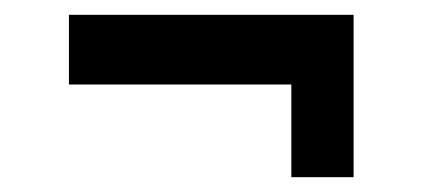

<svg xmlns="http://www.w3.org/2000/svg" viewBox="-20 -379 570 259"><path d="M457 -359V-140H373V-265H73V-359Z"/></svg>

Font: Changa Medium
Style: Regular
Weight: 500
Designer: Eduardo Rodriguez Tunni
Foundry: Eduardo Rodriguez Tunni
Version: Version 2.002; ttfautohint (v1.5) -l 8 -r 50 -G 150 -x 14 -H